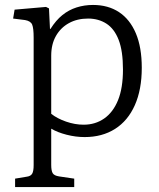

<svg xmlns="http://www.w3.org/2000/svg" viewBox="-20 -540 643 776"><path d="M41 216V182L89 174Q104 172 110 162Q116 152 116 127V-388Q116 -426 110 -440.5Q104 -455 81 -459L33 -465L39 -501L166 -512L178 -506L182 -423H184Q206 -458 232 -479Q258 -500 289.5 -510Q321 -520 356 -520Q417 -520 461 -491Q505 -462 529 -405.5Q553 -349 553 -266Q553 -178 525 -115Q497 -52 445 -19Q393 14 322 14Q286 14 249 4.5Q212 -5 187 -20V126Q187 150 193 160Q199 170 219 173L280 182V216ZM318 -36Q365 -36 401 -61Q437 -86 457 -135Q477 -184 477 -259Q477 -334 459.5 -379Q442 -424 410 -444.5Q378 -465 336 -465Q292 -465 258.5 -446.5Q225 -428 206 -394.5Q187 -361 187 -315V-80Q211 -61 247 -48.5Q283 -36 318 -36Z"/></svg>

Font: Literata 18pt Light
Style: Regular
Weight: 300
Designer: Latin by Veronika Burian and Jose Scaglione. Greek by Irene Vlachou. Cyrillic by Vera Evstafieva.
Foundry: TypeTogether
Version: Version 3.103;gftools[0.9.29]